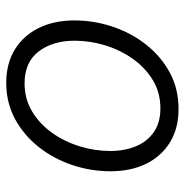

<svg xmlns="http://www.w3.org/2000/svg" viewBox="-8 -580 600 624"><g transform="rotate(90 292.0 -268.0)"><path d="M249 11.7Q186.5 11.7 141.1 -16.1Q95.7 -43.9 71 -93.8Q46.4 -143.6 46.4 -210Q46.4 -273.4 66.7 -334Q86.9 -394.5 125 -442.9Q163.1 -491.2 215.8 -519.8Q268.6 -548.3 334 -548.3Q396.5 -548.3 441.9 -520.8Q487.3 -493.2 512 -443.4Q536.6 -393.6 536.6 -327.1Q536.6 -262.7 516.1 -202.1Q495.6 -141.6 457.5 -93.5Q419.4 -45.4 366.7 -16.8Q314 11.7 249 11.7ZM250.5 -47.9Q302.2 -47.9 343 -72.8Q383.8 -97.7 412.4 -138.2Q440.9 -178.7 455.8 -227.8Q470.7 -276.9 470.7 -325.7Q470.7 -373 455.3 -409.9Q439.9 -446.8 409.2 -468Q378.4 -489.3 332 -489.3Q281.2 -489.3 240.7 -464.8Q200.2 -440.4 171.4 -399.9Q142.6 -359.4 127.4 -310.1Q112.3 -260.7 112.3 -210.4Q112.3 -139.6 147.2 -93.8Q182.1 -47.9 250.5 -47.9Z"/></g></svg>

Font: Inter 17pt Light
Style: Italic
Weight: 300
Italic angle: -9.3988°
Version: Version 4.001;git-66647c0bb